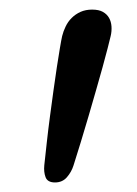

<svg xmlns="http://www.w3.org/2000/svg" viewBox="-20 -714 289 404"><path d="M173.8 -693.8Q188 -693.8 196.5 -689Q205.1 -684.1 209.5 -676.3Q213.9 -668.5 214.6 -658.4Q215.3 -648.4 212.9 -638.2Q210.9 -629.9 206.5 -612.5Q202.1 -595.2 195.8 -572.5Q189.5 -549.8 181.9 -523.4Q174.3 -497.1 166.3 -469.5Q158.2 -441.9 150.1 -415.3Q142.1 -388.7 134.8 -366.2Q130.4 -352.1 120.8 -341.1Q111.3 -330.1 95.7 -330.1Q80.1 -330.1 75.9 -341.1Q71.8 -352.1 73.2 -366.2Q75.7 -389.2 78.6 -415.5Q81.5 -441.9 85.2 -469.5Q88.9 -497.1 92.5 -523.4Q96.2 -549.8 99.6 -572.5Q103 -595.2 106 -612.5Q108.9 -629.9 110.8 -638.2Q113.3 -648.4 118.2 -658.4Q123 -668.5 130.9 -676.3Q138.7 -684.1 149.4 -689Q160.2 -693.8 173.8 -693.8Z"/></svg>

Font: XB Zar
Style: Bold Italic
Weight: 700
Italic angle: -12°
Designer: Behnam
Foundry: Irmug
Version: Version 8.005 2009